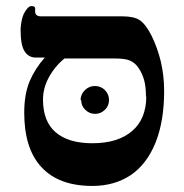

<svg xmlns="http://www.w3.org/2000/svg" viewBox="-20 -605 608 634"><path d="M48 -507V-504Q48 -523 53 -543Q57 -560 67 -573Q76 -585 83 -585Q96 -585 96 -578V-567Q96 -551 116 -551H385Q423 -551 442 -538Q462 -524 481 -486Q500 -447 511 -402Q522 -355 522 -304Q522 -206 494 -135Q465 -63 412 -27Q358 9 285 9Q174 9 117 -53Q60 -114 60 -233Q60 -294 78 -337Q96 -379 128 -415H98Q74 -415 61 -436Q48 -456 48 -507ZM463 -287 462 -286Q462 -318 456 -340Q450 -362 438 -380Q427 -397 409 -405Q394 -412 355 -412H193Q161 -386 141 -349Q122 -314 122 -276Q122 -204 164 -168Q206 -132 285 -132Q370 -132 417 -173Q463 -213 463 -287ZM248 -275 246 -274Q246 -293 260 -307Q274 -321 293 -321Q313 -321 326 -308Q340 -294 340 -275Q340 -256 327 -243Q313 -229 294 -229Q275 -229 261 -243Q248 -256 248 -275Z"/></svg>

Font: Libra Serif Modern
Style: Bold
Weight: 700
Designer: Stefan Peev, Context Ltd
Foundry: Ascender Corporation
Version: Version 1.000